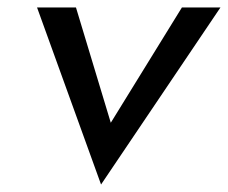

<svg xmlns="http://www.w3.org/2000/svg" viewBox="-20 -471 609 513"><path d="M79 -451 250 22 569 -451H466L276 -143L183 -451Z"/></svg>

Font: Charger Sport
Style: BdNrwObl
Weight: 700
Designer: Jasper
Foundry: Cannot Into Space Fonts
Version: Version 1.1